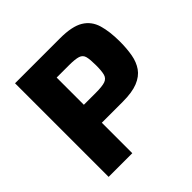

<svg xmlns="http://www.w3.org/2000/svg" viewBox="-177 -843 998 998"><g transform="rotate(-45 321.5 -344.0)"><path d="M71 0V-688H402Q490 -688 534.5 -661Q579 -634 594.5 -582Q610 -530 610 -456Q610 -405 602.5 -362.5Q595 -320 573.5 -289Q552 -258 510 -241Q468 -224 399 -224H245V0ZM245 -356H332Q380 -356 401.5 -363.5Q423 -371 429 -392.5Q435 -414 435 -456Q435 -499 429.5 -520.5Q424 -542 402.5 -549Q381 -556 335 -556H245Z"/></g></svg>

Font: Saira
Style: Bold
Weight: 700
Designer: Hector Gatti with collaboration of the Omnibus-Type team
Foundry: Omnibus-Type
Version: Version 1.100; ttfautohint (v1.8.3)